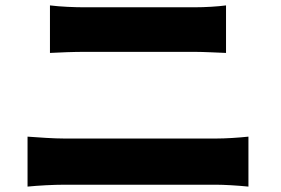

<svg xmlns="http://www.w3.org/2000/svg" viewBox="-20 -715 1040 711"><path d="M82 -24C122 -28 178 -31 219 -31H779C810 -31 861 -28 900 -24V-209C863 -205 815 -202 779 -202H219C178 -202 124 -206 82 -209ZM165 -519C201 -521 254 -523 294 -523H699C735 -523 787 -520 817 -519V-695C788 -691 741 -688 699 -688H293C258 -688 204 -690 165 -695Z"/></svg>

Font: Noto Sans CJK Black
Style: Bold
Weight: 900
Designer: Ryoko NISHIZUKA (kana & ideographs); Paul D. Hunt (Latin, Greek & Cyrillic); Wenlong ZHANG (bopomofo); Sandoll Communica
Foundry: Adobe Systems Incorporated
Version: Version 1.000;PS 1;hotconv 1.0.78;makeotf.lib2.5.61930